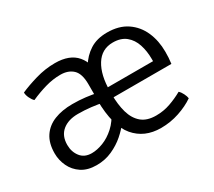

<svg xmlns="http://www.w3.org/2000/svg" viewBox="-102 -694 1003 899"><g transform="rotate(-30 399.0 -245.0)"><path d="M52 -134Q52 -189 75.5 -224.2Q99 -259.5 141 -276.2Q183 -293 239 -293Q276 -293 309.5 -289Q343 -285 375 -278V-225Q343.5 -232 308.5 -236Q273.5 -240 239 -240Q186 -240 154.5 -214Q123 -188 123 -139Q123 -101.5 143.8 -74.8Q164.5 -48 204 -48Q233 -48 266 -60.8Q299 -73.5 329.5 -101Q360 -128.5 381 -173L396 -100Q378 -74.5 348.5 -48.8Q319 -23 280.2 -5.5Q241.5 12 196 12Q147.5 12 115.5 -9.2Q83.5 -30.5 67.8 -64Q52 -97.5 52 -134ZM351 -248V-336Q351 -393 326 -416.5Q301 -440 259 -440Q218 -440 176.5 -428Q135 -416 95 -398Q85.5 -406.5 77.8 -422.8Q70 -439 70 -453Q107 -469.5 159.2 -484.8Q211.5 -500 264 -500Q343 -500 380.5 -455.8Q418 -411.5 418 -331V-248ZM390 -224V-278H667V-290Q667 -332.5 655.2 -368.5Q643.5 -404.5 617 -426.2Q590.5 -448 547 -448Q486.5 -448 454.2 -396Q422 -344 422 -257V-240Q422 -184.5 434.2 -141.5Q446.5 -98.5 475 -74.2Q503.5 -50 553 -50Q593.5 -50 629.8 -62.8Q666 -75.5 699 -94Q709 -85 716.2 -70.2Q723.5 -55.5 725 -44Q690.5 -20 642.8 -4Q595 12 544 12Q455 12 403.2 -49Q351.5 -110 350 -248Q349.5 -287.5 359.5 -331.5Q369.5 -375.5 392.5 -414.2Q415.5 -453 453.5 -477.5Q491.5 -502 547 -502Q611 -502 653.8 -473Q696.5 -444 717.8 -395.5Q739 -347 739 -288Q739 -270 738.2 -256Q737.5 -242 735 -224Z"/></g></svg>

Font: Signika Negative Light
Style: Regular
Weight: 300
Designer: Anna Giedry
Foundry: Anna Giedry
Version: Version 2.001